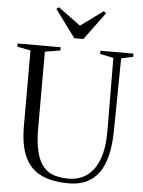

<svg xmlns="http://www.w3.org/2000/svg" viewBox="-63 -1013 796 1072"><g transform="rotate(5 335.0 -477.0)"><path d="M363 10Q271.5 10 210 -18.5Q148.5 -47 117.2 -112.5Q86 -178 86 -288.5V-710.5L11 -725V-743H252.5V-725L166.5 -710.5V-284Q166.5 -201 180 -148.5Q193.5 -96 218.8 -67Q244 -38 279.5 -27Q315 -16 359 -16Q419 -16 462.5 -47.2Q506 -78.5 529.8 -141.8Q553.5 -205 553 -301L550.5 -709.5L475 -725V-743H660.5V-725L594 -710.5L589 -305Q588 -223.5 573.2 -164Q558.5 -104.5 530 -66Q501.5 -27.5 459.8 -8.8Q418 10 363 10ZM323.5 -800 209.5 -954.5 223.5 -964.5 349 -872.5 474.5 -964.5 488.5 -954.5 374.5 -800Z"/></g></svg>

Font: Merriweather 144pt Light
Style: Regular
Weight: 300
Version: Version 2.100